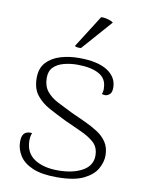

<svg xmlns="http://www.w3.org/2000/svg" viewBox="-82 -764 626 834"><g transform="rotate(10 231.0 -347.0)"><path d="M226 12Q160 12 120 -5Q80 -22 61.5 -51Q43 -80 43 -113Q43 -129 47.5 -139.5Q52 -150 62 -155Q72 -160 88 -158Q85 -150 83.5 -142.5Q82 -135 82 -123Q83 -70 122.5 -44Q162 -18 226 -18Q292 -18 334 -41.5Q376 -65 376 -109Q376 -146 352.5 -167Q329 -188 293.5 -203.5Q258 -219 220 -237Q181 -256 146 -275Q111 -294 88.5 -322.5Q66 -351 66 -398Q66 -441 89.5 -466.5Q113 -492 151 -503.5Q189 -515 233 -515Q315 -515 358 -487.5Q401 -460 401 -413Q401 -400 397 -391.5Q393 -383 382 -378Q377 -375 370.5 -375.5Q364 -376 357 -378Q360 -385 361 -393Q362 -401 361 -407Q360 -447 325.5 -466Q291 -485 230 -485Q199 -485 171 -477.5Q143 -470 126 -453Q109 -436 109 -406Q109 -370 127.5 -347Q146 -324 177 -308Q208 -292 243 -275Q274 -261 304.5 -247Q335 -233 361 -216.5Q387 -200 403 -176Q419 -152 419 -117Q419 -89 402.5 -59Q386 -29 344.5 -8.5Q303 12 226 12ZM350 -692 233 -559Q227 -558 217.5 -559Q208 -560 206 -564L296 -706Q307 -707 316.5 -705Q326 -703 334.5 -700Q343 -697 350 -692Z"/></g></svg>

Font: Arima Thin ExtraLight
Style: Regular
Weight: 250
Version: Version 1.100